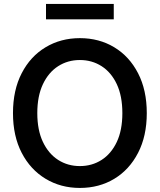

<svg xmlns="http://www.w3.org/2000/svg" viewBox="-20 -929 799 960"><path d="M379.4 10.7Q283.7 10.7 207.8 -35.2Q131.8 -81.1 88.4 -165Q44.9 -249 44.9 -363.3Q44.9 -478.5 88.4 -562.7Q131.8 -647 207.8 -692.6Q283.7 -738.3 379.4 -738.3Q475.6 -738.3 551.3 -692.6Q627 -647 670.4 -562.7Q713.9 -478.5 713.9 -363.3Q713.9 -249 670.4 -164.8Q627 -80.6 551.3 -34.9Q475.6 10.7 379.4 10.7ZM379.4 -98.6Q439.9 -98.6 488 -129.4Q536.1 -160.2 564 -219.2Q591.8 -278.3 591.8 -363.3Q591.8 -448.7 564 -508.1Q536.1 -567.4 488 -598.1Q439.9 -628.9 379.4 -628.9Q318.8 -628.9 270.8 -598.1Q222.7 -567.4 194.6 -508.1Q166.5 -448.7 166.5 -363.3Q166.5 -278.3 194.6 -219.2Q222.7 -160.2 270.8 -129.4Q318.8 -98.6 379.4 -98.6ZM548.8 -909.2V-832.5H210V-909.2Z"/></svg>

Font: Inter Cardless Tabular Medium
Style: Regular
Weight: 500
Designer: Rasmus Andersson
Foundry: rsms
Version: Version 4.000;git-4fc901f